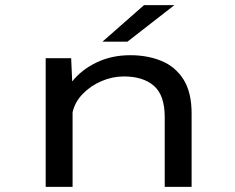

<svg xmlns="http://www.w3.org/2000/svg" viewBox="-20 -726 915 746"><path d="M157.5 0V-500H256.5L260.5 -409.5Q296.5 -455 355 -483.2Q413.5 -511.5 486.5 -511.5Q553.5 -511.5 607.5 -489.2Q661.5 -467 693 -417.2Q724.5 -367.5 724.5 -284.5V0H620V-271.5Q620 -356 578 -392.5Q536 -429 461.5 -429Q417 -429 374.8 -411Q332.5 -393 301.8 -361.5Q271 -330 262 -289.5V0ZM475 -564H378L539.5 -706H657.5Z"/></svg>

Font: Trispace SemiExpanded
Style: Regular
Weight: 400
Width: 6
Designer: Tyler Finck
Foundry: Etcetera Type Company
Version: Version 1.210; ttfautohint (v1.8.3)